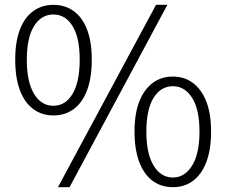

<svg xmlns="http://www.w3.org/2000/svg" viewBox="-20 -762 937 795"><path d="M201 -284Q153 -284 117 -311Q81 -338 62 -389.5Q43 -441 43 -515Q43 -588 62 -638.5Q81 -689 117 -715.5Q153 -742 201 -742Q250 -742 286 -715.5Q322 -689 341 -638.5Q360 -588 360 -515Q360 -441 341 -389.5Q322 -338 286 -311Q250 -284 201 -284ZM201 -324Q251 -324 280.5 -373.5Q310 -423 310 -515Q310 -606 280.5 -654Q251 -702 201 -702Q151 -702 121 -654Q91 -606 91 -515Q91 -423 121 -373.5Q151 -324 201 -324ZM220 13 626 -742H673L268 13ZM696 13Q647 13 611.5 -13.5Q576 -40 556.5 -91.5Q537 -143 537 -217Q537 -291 556.5 -341Q576 -391 611.5 -418Q647 -445 696 -445Q744 -445 779.5 -418Q815 -391 834.5 -341Q854 -291 854 -217Q854 -143 834.5 -91.5Q815 -40 779.5 -13.5Q744 13 696 13ZM696 -27Q745 -27 775.5 -76.5Q806 -126 806 -217Q806 -309 775.5 -357Q745 -405 696 -405Q646 -405 616 -357Q586 -309 586 -217Q586 -126 616 -76.5Q646 -27 696 -27Z"/></svg>

Font: Noto Sans KR Thin Light
Style: Regular
Weight: 300
Version: Version 2.004-H2;hotconv 1.0.118;makeotfexe 2.5.65603